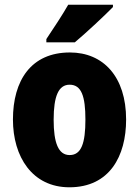

<svg xmlns="http://www.w3.org/2000/svg" viewBox="-20 -786 592 816"><path d="M460 -756V-766H270C245 -722 209 -668 177 -620V-606H298C349 -649 426 -721 460 -756ZM516 -278C516 -460 419 -563 277 -563C112 -563 35 -444 35 -278C35 -120 117 10 275 10C446 10 516 -123 516 -278ZM208 -277C208 -378 229 -426 276 -426C326 -426 343 -377 343 -278C343 -178 326 -127 276 -127C228 -127 208 -179 208 -277Z"/></svg>

Font: Noto Sans Thai Looped Condensed Black
Style: Regular
Weight: 900
Width: 3
Designer: Sasikarn Vongin, Ben Mitchell
Foundry: The Fontpad Ltd
Version: Version 1.001